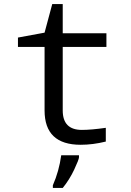

<svg xmlns="http://www.w3.org/2000/svg" viewBox="-20 -699 640 940"><path d="M498 -73.2V-5.9Q434.6 9.8 375 9.8Q198.2 9.8 198.2 -158.2V-469.2H67.9V-515.1L198.2 -539.1L235.8 -679.2H287.1V-536.1H501V-469.2H287.1V-158.2Q287.1 -63 380.9 -63Q426.3 -63 498 -73.2ZM238.8 208Q269 139.6 279.8 61H366.7V70.8Q366.7 81.5 343.3 131.3Q319.8 181.2 287.1 221.2H238.8Z"/></svg>

Font: Noto Mono
Style: Regular
Weight: 400
Designer: Monotype Design Team
Foundry: Monotype Imaging Inc.
Version: Version 1.00